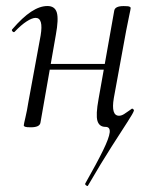

<svg xmlns="http://www.w3.org/2000/svg" viewBox="-20 -415 510 638"><path d="M272.2 202Q271.2 204.6 266.6 201.4Q262 198.2 263.2 195Q302.2 126.2 322.3 85.1Q342.4 44 344.5 25.3Q346.6 6.6 330.6 6.6Q309.8 6.6 303.8 -13.3Q297.8 -33.2 307.6 -86.6L359.6 -379.6Q362.2 -394.8 390.8 -394.8Q406 -394.8 410.1 -393Q414.2 -391.2 414.2 -388.4Q414.2 -385.2 409.2 -362.4Q404.2 -339.6 399.2 -312.8L358.2 -89Q348.4 -30.4 375.6 -30.4Q383.4 -30.4 392.3 -35.9Q401.2 -41.4 408.6 -47Q416 -52.6 418.4 -54Q420.4 -54.6 423.3 -51.7Q426.2 -48.8 424.2 -45.4Q422.4 -39 403.5 -9.7Q384.6 19.6 350.9 72.1Q317.2 124.6 272.2 202ZM82.4 8Q68.2 8 63.6 6.3Q59 4.6 59 1.6Q59 -1.6 64.5 -24.8Q70 -48 74 -74L115 -297Q124.8 -355.6 98.4 -355.6Q86.8 -355.6 68.7 -344Q50.6 -332.4 29.2 -310Q26.2 -306 21.8 -310.5Q17.4 -315 21.2 -318.2Q54.8 -357.2 83.4 -376.1Q112 -395 137.6 -395Q162.4 -395 168.8 -373.3Q175.2 -351.6 165.6 -299.4L114.4 -7.2Q111.8 8 82.4 8ZM119 -183.4 122.8 -202.6H355.2L352.2 -183.4Z"/></svg>

Font: Cormorant Infant Light
Style: Italic
Weight: 300
Italic angle: -10°
Designer: Christian Thalmann (Catharsis Fonts)
Foundry: Catharsis Fonts
Version: Version 4.001